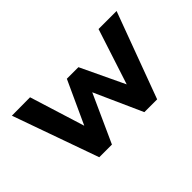

<svg xmlns="http://www.w3.org/2000/svg" viewBox="-74 -822 1114 1114"><g transform="rotate(-45 482.5 -265.0)"><path d="M245 0 57 -529 207 -530 322 -161 300 -163 434 -455H529L668 -162L648 -160L768 -529H916L720 0H615L460 -346L507 -349L349 0Z"/></g></svg>

Font: Lexend Giga SemiBold
Style: Regular
Weight: 600
Designer: Bonnie Shaver-Troup, Thomas Jockin
Foundry: Lexend
Version: Version 1.007